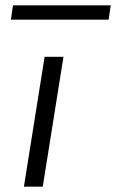

<svg xmlns="http://www.w3.org/2000/svg" viewBox="-20 -703 437 723"><path d="M70 0 148 -489H219L141 0ZM21 -629 29 -683H397L389 -629Z"/></svg>

Font: Nunito Sans 10pt Expanded Light
Style: Italic
Weight: 300
Width: 7
Italic angle: -9°
Designer: Vernon Adams
Foundry: Vernon Adams
Version: Version 3.101;gftools[0.9.27]